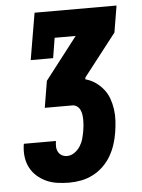

<svg xmlns="http://www.w3.org/2000/svg" viewBox="-53 -777 605 819"><g transform="rotate(-5 250.0 -367.5)"><path d="M211 0Q186 0 160.5 -3.5Q135 -7 113 -17Q91 -27 73 -43Q55 -59 44 -80.5Q33 -102 30 -127Q27 -152 31 -178Q31 -179 31.5 -180Q32 -181 32 -182H169Q169 -182 169 -181.5Q169 -181 169 -181Q167 -169 167.5 -157Q168 -145 173.5 -135Q179 -125 189 -119.5Q199 -114 211 -114Q228 -114 243 -124.5Q258 -135 267.5 -150Q277 -165 281.5 -181.5Q286 -198 289 -215Q291 -226 292 -237.5Q293 -249 293 -260.5Q293 -272 291.5 -283Q290 -294 285.5 -304Q281 -314 272 -320.5Q263 -327 252 -327H134L153 -441L292 -621H202L188 -535H92L126 -735H477L458 -621L318 -441L317 -433Q340 -427 359.5 -413.5Q379 -400 393.5 -382Q408 -364 416 -342Q424 -320 427.5 -295.5Q431 -271 429.5 -246Q428 -221 424 -196Q420 -171 412 -146Q404 -121 390.5 -97.5Q377 -74 357 -54.5Q337 -35 312.5 -22.5Q288 -10 262.5 -5Q237 0 211 0Z"/></g></svg>

Font: Iosevka Slab Heavy Oblique
Style: Regular
Weight: 900
Italic angle: -9°
Monospace: yes
Designer: Belleve Invis
Foundry: Belleve Invis
Version: Version 11.1.1; ttfautohint (v1.8.3)